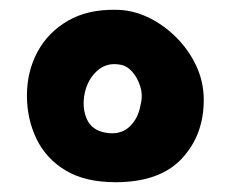

<svg xmlns="http://www.w3.org/2000/svg" viewBox="-20 -679 471 392"><path d="M216 -307Q154 -307 114 -331Q74 -355 54.5 -395.5Q35 -436 35 -484Q35 -533 56.5 -573Q78 -613 118.5 -636.5Q159 -660 216 -659Q249 -659 280.5 -644.5Q312 -630 338.5 -604Q365 -578 380.5 -545Q396 -512 396 -475Q396 -403 351 -355Q306 -307 216 -307ZM196 -408Q225 -403 243.5 -419.5Q262 -436 267 -465Q272 -484 266.5 -502Q261 -520 250 -532.5Q239 -545 225 -547Q198 -552 178.5 -534.5Q159 -517 153 -489Q147 -460 157 -436.5Q167 -413 196 -408Z"/></svg>

Font: Sour Gummy Black
Style: Bold
Weight: 700
Version: Version 1.000